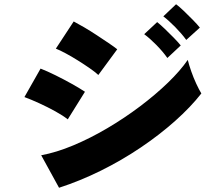

<svg xmlns="http://www.w3.org/2000/svg" viewBox="-20 -869 1040 904"><path d="M258 15 174 -138Q245 -151 325 -184.5Q405 -218 485.5 -265.5Q566 -313 639 -368Q712 -423 770.5 -479.5Q829 -536 864 -587Q870 -563 880.5 -533Q891 -503 904 -475Q917 -447 928 -429Q878 -365 804.5 -299.5Q731 -234 642 -174Q553 -114 455 -65.5Q357 -17 258 15ZM443 -516Q428 -530 402 -548Q376 -566 346.5 -584.5Q317 -603 289 -618Q261 -633 243 -640L327 -768Q348 -757 377 -740Q406 -723 435.5 -703.5Q465 -684 491 -666.5Q517 -649 532 -637ZM299 -307Q278 -324 241 -344.5Q204 -365 164.5 -383Q125 -401 95 -412L171 -546Q202 -534 241.5 -514.5Q281 -495 318.5 -474Q356 -453 380 -437ZM857 -681Q836 -710 805 -741.5Q774 -773 749 -792L809 -849Q824 -838 845.5 -817.5Q867 -797 888 -775.5Q909 -754 921 -739ZM768 -596Q747 -626 716 -657.5Q685 -689 659 -708L720 -765Q734 -754 755.5 -733.5Q777 -713 798 -691.5Q819 -670 831 -655Z"/></svg>

Font: Zen Kaku Gothic New Black
Style: Regular
Weight: 900
Designer: Yoshimichi Ohira
Foundry: Positype
Version: Version 1.001